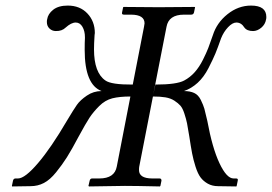

<svg xmlns="http://www.w3.org/2000/svg" viewBox="-20 -671 980 692"><path d="M832 1 766.1 0Q745.1 0 729 -9Q712.9 -18.1 702.9 -31.5Q692.9 -44.9 684.8 -70.1Q676.8 -95.2 672.4 -118.2Q668 -141.1 662.1 -180.2Q657.2 -210.9 654.1 -226.6Q650.9 -242.2 644.5 -261.7Q638.2 -281.2 630.1 -290.3Q622.1 -299.3 608.6 -308.1Q595.2 -316.9 576.4 -320.1Q557.6 -323.2 531.2 -323.2L481.9 -70.8Q481 -66.9 481 -58.1Q481 -28.3 527.8 -27.8H555.2Q562 -27.8 562 -20L558.1 -1L556.2 1Q469.2 -1 430.2 -1L300.8 1L298.8 -1L303.2 -20Q305.2 -27.8 312 -27.8H337.9Q393.1 -27.8 400.9 -70.8L451.2 -329.6L450.2 -323.2Q411.1 -323.2 385 -316.7Q358.9 -310.1 337.4 -288.6Q315.9 -267.1 302.5 -246.6Q289.1 -226.1 264.2 -180.2Q238.3 -131.3 221.2 -104.2Q204.1 -77.1 182.1 -50Q160.2 -22.9 138.2 -11.5Q116.2 0 89.8 0L23.9 1L22.9 -1L26.9 -20Q28.8 -27.8 36.1 -27.8H44.9Q69.8 -27.8 116.9 -83Q164.1 -138.2 221.2 -235.8Q245.1 -275.9 257.1 -293Q269 -310.1 293 -326.4Q316.9 -342.8 346.2 -342.8Q285.2 -365.7 285.2 -491.2Q285.2 -520 286.1 -533.2V-537.1Q286.1 -559.1 277.1 -574.5Q268.1 -589.8 252.9 -589.8Q236.8 -589.8 216.8 -571.8Q203.6 -558.6 181.2 -559.1Q168 -559.1 158.4 -568.1Q148.9 -577.1 148.9 -591.8Q148.9 -597.7 149.9 -601.1Q152.8 -621.1 171.9 -636Q190.9 -650.9 224.1 -650.9Q268.1 -650.9 294.9 -622.6Q321.8 -594.2 321.8 -551.8Q321.8 -550.8 321.3 -548.3Q320.8 -545.9 320.8 -543.9Q318.8 -511.7 318.8 -493.2Q318.8 -409.2 359.9 -380.9Q380.9 -365.7 458.5 -366.2L499 -574.2Q501 -584 501 -586.9Q501 -617.7 453.1 -618.2H426.8Q418 -618.2 419.9 -626L423.8 -645L425.8 -646Q512.7 -645 551.8 -645L681.2 -646L683.1 -645L679.2 -626Q677.2 -618.2 668.9 -618.2H643.1Q587.9 -618.2 580.1 -574.2L532.2 -329.6L540 -366.2Q617.2 -366.2 644 -380.9Q665 -392.1 681.6 -410.6Q698.2 -429.2 711.2 -455.1Q724.1 -481 730.5 -497.6Q736.8 -514.2 747.1 -543.9Q761.2 -588.9 800 -619.9Q838.9 -650.9 884.8 -650.9Q939.9 -650.9 939.9 -609.9Q939.9 -604 939 -601.1Q936 -583 921.6 -571Q907.2 -559.1 892.1 -559.1Q870.1 -559.1 860.8 -571.8Q849.6 -589.8 832 -589.8Q817.9 -589.8 802 -573Q786.1 -556.2 776.9 -533.2Q764.6 -498 756.3 -478Q748 -458 731.4 -425.5Q714.8 -393.1 692.4 -372.6Q669.9 -352.1 643.1 -342.8Q665 -342.8 679.9 -335.9Q694.8 -329.1 703.9 -310.5Q712.9 -292 716.6 -279.1Q720.2 -266.1 727.1 -235.8Q745.1 -137.7 771 -82.8Q796.9 -27.8 821.8 -27.8H831.1Q838.9 -27.8 836.9 -20L833 -1Z"/></svg>

Font: Linux Libertine
Style: Italic
Weight: 400
Italic angle: -12°
Designer: Philipp H. Poll
Foundry: Philipp H. Poll
Version: Version 5.1.6 ; ttfautohint (v0.9)